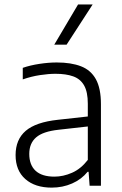

<svg xmlns="http://www.w3.org/2000/svg" viewBox="-20 -828 544 856"><path d="M210.5 8.5Q136 8.5 92.8 -29.8Q49.5 -68 49.5 -136.5Q49.5 -206 94.8 -244.8Q140 -283.5 238.5 -294L392.5 -311L397 -267L241 -249.5Q171.5 -242 141 -215.5Q110.5 -189 110.5 -142Q110.5 -92.5 138.8 -66.5Q167 -40.5 222.5 -40.5Q262 -40.5 301.2 -57.8Q340.5 -75 371.5 -115V-365.5Q371.5 -418 355 -447Q338.5 -476 306.5 -487.5Q274.5 -499 227.5 -499Q197 -499 158.5 -493.2Q120 -487.5 81.5 -474V-525.5Q114.5 -537 155.5 -543.2Q196.5 -549.5 233 -549.5Q297 -549.5 341 -532.5Q385 -515.5 407.5 -474.8Q430 -434 430 -363.5V0H379.5L375 -62H370.5Q343.5 -28.5 301.5 -10Q259.5 8.5 210.5 8.5ZM222 -629 328 -808H393L277 -629Z"/></svg>

Font: Encode Sans Condensed Thin Light
Style: Regular
Weight: 300
Version: Version 3.002